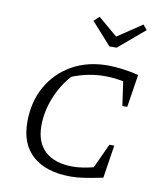

<svg xmlns="http://www.w3.org/2000/svg" viewBox="-84 -813 758 888"><g transform="rotate(10 295.0 -368.5)"><path d="M308 7Q193 7 130 -48Q67 -103 67 -207Q67 -302 108 -374.5Q149 -447 221.5 -488Q294 -529 389 -529Q418 -529 455.5 -524.5Q493 -520 534 -510L510 -356H487L471 -469Q428 -478 384 -478Q347 -478 309.5 -471Q272 -464 231 -448Q185 -397 159.5 -331.5Q134 -266 134 -201Q134 -123 179.5 -81.5Q225 -40 309 -40Q350 -40 406 -54L459 -169H482L458 -14Q403 -3 370 2Q337 7 308 7ZM380 -617 287 -721 312 -744 403 -667 518 -744 537 -721 414 -617Z"/></g></svg>

Font: Piazzolla SC Light
Style: Italic
Weight: 300
Italic angle: -11.3°
Designer: Juan Pablo del Peral
Foundry: Huerta Tipografica
Version: Version 1.330